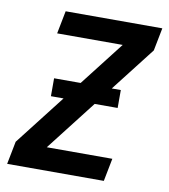

<svg xmlns="http://www.w3.org/2000/svg" viewBox="-77 -736 704 802"><g transform="rotate(10 275.0 -335.0)"><path d="M417 0H7L26 -97L396 -573H118L137 -670H547L528 -573L158 -97H436ZM421 -310H138V-386H421Z"/></g></svg>

Font: Lode Term
Style: Bold Italic
Weight: 700
Italic angle: -11°
Monospace: yes
Designer: Belleve Invis
Foundry: Belleve Invis
Version: Version 29.2.0